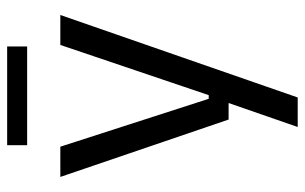

<svg xmlns="http://www.w3.org/2000/svg" viewBox="-177 -499 848 534"><g transform="rotate(-90 247.0 -232.0)"><path d="M285.7 -75.5 243.1 -56.9 389 -488.2H472.3L242.9 172H160.8L238.1 -50.8L273.7 -20.2H181.5L21.9 -488.2H106L239.2 -75.5ZM110.2 -580.5V-636.1H384.7V-580.5Z"/></g></svg>

Font: Anek Latin Medium
Style: Regular
Weight: 500
Designer: Yesha Goshar
Foundry: Ek Type
Version: Version 1.003